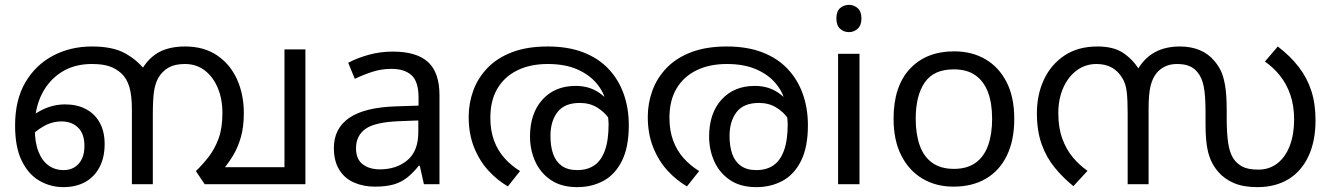

<svg xmlns="http://www.w3.org/2000/svg" viewBox="-20 -757 5465 789"><path d="M358 -566Q442 -566 492 -539Q542 -512 576 -469L596 -428L608 -266V0H522V-306Q522 -365 511.5 -400Q501 -435 478 -456Q457 -475 429.5 -484.5Q402 -494 357 -494Q285 -494 232.5 -460.5Q180 -427 151.5 -369.5Q123 -312 123 -239V-228Q123 -172 138 -134Q153 -96 179.5 -77Q206 -58 242 -58Q267 -58 286 -69.5Q305 -81 316 -103Q327 -125 327 -157Q327 -207 301 -232.5Q275 -258 233 -258Q194 -258 159 -238Q124 -218 95 -186L80 -248Q109 -284 154 -306Q199 -328 248 -328Q296 -328 332.5 -309Q369 -290 389.5 -253.5Q410 -217 410 -165Q410 -110 389 -70Q368 -30 330 -9Q292 12 240 12Q188 12 142.5 -14Q97 -40 69.5 -96Q42 -152 42 -241Q42 -347 84.5 -419Q127 -491 198.5 -528.5Q270 -566 358 -566ZM1235 -554V0H821L785 -54Q813 -81 837.5 -112.5Q862 -144 878 -187Q894 -230 894 -292Q894 -350 875 -395.5Q856 -441 821.5 -467.5Q787 -494 740 -494Q699 -494 673 -479.5Q647 -465 630 -436Q618 -414 613 -382Q608 -350 608 -285V0H522V-258L571 -422L566 -477Q596 -524 638 -545Q680 -566 741 -566Q818 -566 872 -529.5Q926 -493 954 -431Q982 -369 982 -292Q982 -236 970 -194Q958 -152 939 -120Q920 -88 897 -61L877 -70H1149V-554Z M1594 -545Q1692 -545 1739 -502Q1786 -459 1786 -365V0H1722L1705 -76H1701Q1678 -47 1653.5 -27.5Q1629 -8 1597.5 1Q1566 10 1521 10Q1473 10 1434.5 -7Q1396 -24 1374 -59.5Q1352 -95 1352 -149Q1352 -229 1415 -272.5Q1478 -316 1609 -320L1700 -323V-355Q1700 -422 1671 -448Q1642 -474 1589 -474Q1547 -474 1509 -461.5Q1471 -449 1438 -433L1411 -499Q1446 -518 1494 -531.5Q1542 -545 1594 -545ZM1620 -259Q1520 -255 1481.5 -227Q1443 -199 1443 -148Q1443 -103 1470.5 -82Q1498 -61 1541 -61Q1609 -61 1654 -98.5Q1699 -136 1699 -214V-262Z M2231 -566Q2314 -566 2376.5 -542Q2439 -518 2480.5 -474Q2522 -430 2543 -371Q2564 -312 2564 -242Q2564 -153 2536 -96.5Q2508 -40 2460 -14Q2412 12 2352 12Q2287 12 2244 -17Q2201 -46 2179.5 -93.5Q2158 -141 2158 -196Q2158 -291 2209 -347.5Q2260 -404 2346 -404Q2402 -404 2443.5 -375Q2485 -346 2509 -301Q2533 -256 2535 -206L2510 -209Q2503 -240 2483.5 -268.5Q2464 -297 2433.5 -315.5Q2403 -334 2363 -334Q2300 -334 2271 -296.5Q2242 -259 2242 -198Q2242 -156 2253 -124.5Q2264 -93 2288.5 -75.5Q2313 -58 2352 -58Q2393 -58 2421.5 -77Q2450 -96 2465.5 -138Q2481 -180 2481 -248Q2481 -250 2479.5 -270Q2478 -290 2474 -310Q2473 -315 2473 -323Q2473 -331 2471 -335Q2462 -378 2432 -414Q2402 -450 2352 -472Q2302 -494 2231 -494Q2159 -494 2106 -468Q2053 -442 2024 -393Q1995 -344 1995 -273Q1995 -221 2010 -180Q2025 -139 2052.5 -108Q2080 -77 2117 -54L2067 9Q2024 -16 1987.5 -55.5Q1951 -95 1928.5 -150.5Q1906 -206 1906 -277Q1906 -333 1925 -385Q1944 -437 1983.5 -478Q2023 -519 2084.5 -542.5Q2146 -566 2231 -566Z M2967 -566Q3050 -566 3112.5 -542Q3175 -518 3216.5 -474Q3258 -430 3279 -371Q3300 -312 3300 -242Q3300 -153 3272 -96.5Q3244 -40 3196 -14Q3148 12 3088 12Q3023 12 2980 -17Q2937 -46 2915.5 -93.5Q2894 -141 2894 -196Q2894 -291 2945 -347.5Q2996 -404 3082 -404Q3138 -404 3179.5 -375Q3221 -346 3245 -301Q3269 -256 3271 -206L3246 -209Q3239 -240 3219.5 -268.5Q3200 -297 3169.5 -315.5Q3139 -334 3099 -334Q3036 -334 3007 -296.5Q2978 -259 2978 -198Q2978 -156 2989 -124.5Q3000 -93 3024.5 -75.5Q3049 -58 3088 -58Q3129 -58 3157.5 -77Q3186 -96 3201.5 -138Q3217 -180 3217 -248Q3217 -250 3215.5 -270Q3214 -290 3210 -310Q3209 -315 3209 -323Q3209 -331 3207 -335Q3198 -378 3168 -414Q3138 -450 3088 -472Q3038 -494 2967 -494Q2895 -494 2842 -468Q2789 -442 2760 -393Q2731 -344 2731 -273Q2731 -221 2746 -180Q2761 -139 2788.5 -108Q2816 -77 2853 -54L2803 9Q2760 -16 2723.5 -55.5Q2687 -95 2664.5 -150.5Q2642 -206 2642 -277Q2642 -333 2661 -385Q2680 -437 2719.5 -478Q2759 -519 2820.5 -542.5Q2882 -566 2967 -566Z M3512 -536V0H3424V-536ZM3469 -737Q3489 -737 3504.5 -723.5Q3520 -710 3520 -681Q3520 -653 3504.5 -639Q3489 -625 3469 -625Q3447 -625 3432 -639Q3417 -653 3417 -681Q3417 -710 3432 -723.5Q3447 -737 3469 -737Z M4148 -269Q4148 -180 4117.5 -117.5Q4087 -55 4031 -22.5Q3975 10 3898 10Q3827 10 3771.5 -22.5Q3716 -55 3684 -117.5Q3652 -180 3652 -269Q3652 -402 3719 -474Q3786 -546 3901 -546Q3974 -546 4029.5 -513.5Q4085 -481 4116.5 -419.5Q4148 -358 4148 -269ZM3743 -269Q3743 -206 3759.5 -159.5Q3776 -113 3811 -88Q3846 -63 3900 -63Q3954 -63 3989 -88Q4024 -113 4040.5 -159.5Q4057 -206 4057 -269Q4057 -333 4040 -378Q4023 -423 3988.5 -447.5Q3954 -472 3899 -472Q3817 -472 3780 -418Q3743 -364 3743 -269Z M4829 -566Q4873 -566 4909 -551.5Q4945 -537 4970 -507Q4984 -491 4995.5 -469Q5007 -447 5014 -408Q5021 -369 5021 -303V-269Q5021 -214 5026.5 -173Q5032 -132 5048 -106Q5062 -85 5085 -72.5Q5108 -60 5151 -60Q5196 -60 5229 -85.5Q5262 -111 5280 -157.5Q5298 -204 5298 -266Q5298 -323 5282.5 -367.5Q5267 -412 5240 -446Q5213 -480 5178 -504L5231 -566Q5282 -527 5316.5 -482.5Q5351 -438 5368.5 -384.5Q5386 -331 5386 -263Q5386 -177 5357 -115Q5328 -53 5274.5 -20.5Q5221 12 5147 12Q5090 12 5051 -4.5Q5012 -21 4986 -51Q4967 -73 4955.5 -99.5Q4944 -126 4939 -161.5Q4934 -197 4934 -246V-295Q4934 -365 4926.5 -402Q4919 -439 4901 -460Q4888 -477 4867.5 -485.5Q4847 -494 4817 -494Q4789 -494 4768 -484Q4747 -474 4733 -457Q4716 -436 4708 -403.5Q4700 -371 4700 -309V0H4614V-292Q4614 -348 4610 -381Q4606 -414 4592 -436Q4575 -465 4548.5 -479.5Q4522 -494 4486 -494Q4440 -494 4404.5 -467.5Q4369 -441 4349 -395.5Q4329 -350 4329 -292Q4329 -232 4345.5 -187Q4362 -142 4389 -110Q4416 -78 4449 -55L4391 8Q4348 -27 4314 -68.5Q4280 -110 4260.5 -164.5Q4241 -219 4241 -292Q4241 -368 4270 -430Q4299 -492 4354.5 -529Q4410 -566 4490 -566Q4555 -566 4594 -540.5Q4633 -515 4661 -472L4656 -473Q4684 -520 4727 -543Q4770 -566 4829 -566Z"/></svg>

Font: malayalam15
Style: Book
Weight: 400
Designer: Jelle Bosma - Monotype Design Team
Foundry: Monotype Imaging Inc.
Version: Version 2.003